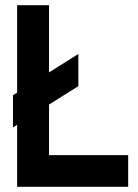

<svg xmlns="http://www.w3.org/2000/svg" viewBox="-20 -720 530 740"><path d="M169 -700H46V-363L30 -353V-229L46 -239V0H474V-122H169V-317L282 -388V-512L169 -441Z"/></svg>

Font: Fervojo
Style: Bold
Weight: 700
Designer: kohakuno
Version: ver.1.0